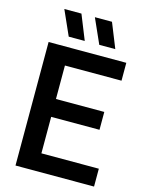

<svg xmlns="http://www.w3.org/2000/svg" viewBox="-138 -1030 842 1111"><g transform="rotate(15 283.5 -474.0)"><path d="M67 0V-740H532.5V-633H193.5V-432.5H483V-325.5H193.5V-107H537.5V0ZM354.5 -800 288.5 -948H391L450.5 -800ZM171.5 -800 105.5 -948H208L267.5 -800Z"/></g></svg>

Font: Encode Sans SemiCondensed SemiCondensed SemiBold
Style: Regular
Weight: 600
Width: 4
Designer: Multiple Designers
Foundry: Impallari Type
Version: Version 3.000; ttfautohint (v1.8.3) -l 8 -r 50 -G 200 -x 14 